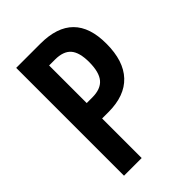

<svg xmlns="http://www.w3.org/2000/svg" viewBox="-211 -806 899 899"><g transform="rotate(-45 238.5 -357.0)"><path d="M67 0V-714H227Q447 -714 446 -495Q446 -381 390 -321.5Q334 -262 226 -262H184V0ZM184 -364H221Q277 -364 302.5 -394.5Q328 -425 328 -492Q328 -556 303 -584.5Q278 -613 223 -613H184Z"/></g></svg>

Font: Noto Sans ExtraCondensed SemiBold
Style: Regular
Weight: 600
Width: 2
Designer: Monotype Design Team
Foundry: Monotype Imaging Inc.
Version: Version 2.013; ttfautohint (v1.8.4.7-5d5b)